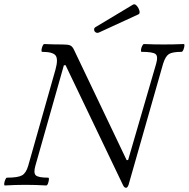

<svg xmlns="http://www.w3.org/2000/svg" viewBox="-27 -877 895 911"><path d="M571 14Q562 14 556 0L284 -568L276 -567L141 -91Q131 -56 143 -45Q155 -34 202 -34Q206 -34 205 -24.5Q204 -15 200.5 -6Q197 3 192 3Q143 0 94 0Q46 0 -4 3Q-8 3 -7 -6Q-6 -15 -2 -24.5Q2 -34 6 -34Q58 -34 77.5 -45Q97 -56 107 -91L236 -546Q250 -596 237 -613.5Q224 -631 173 -631Q169 -631 170 -640.5Q171 -650 175 -659Q179 -668 183 -668Q205 -667 226.5 -666.5Q248 -666 270 -666Q296 -666 306 -661.5Q316 -657 323 -643L574 -117L581 -118L714 -575Q724 -610 711 -620.5Q698 -631 645 -631Q641 -631 642 -640.5Q643 -650 647.5 -659Q652 -668 656 -668Q679 -667 703 -666.5Q727 -666 750 -666Q774 -666 797.5 -666.5Q821 -667 845 -668Q849 -668 848 -659Q847 -650 843 -640.5Q839 -631 834 -631Q791 -631 774.5 -620.5Q758 -610 747 -575L583 0Q578 14 571 14ZM443 -723Q434 -719 427 -723.5Q420 -728 419.5 -736.5Q419 -745 429 -750L604 -855Q613 -860 622 -849.5Q631 -839 634.5 -826Q638 -813 630 -809Z"/></svg>

Font: Junicode
Style: Italic
Weight: 400
Italic angle: -11°
Designer: Peter S. Baker
Version: Version 2.100; ttfautohint (v1.8.4)